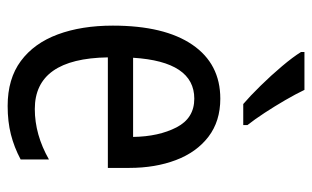

<svg xmlns="http://www.w3.org/2000/svg" viewBox="-177 -629 816 502"><g transform="rotate(90 231.0 -378.0)"><path d="M238 -546Q297 -546 337.5 -515Q378 -484 398.5 -430Q419 -376 419 -308V-252H130Q133 -61 265 -61Q332 -61 397 -98V-24Q365 -7 331.5 1.5Q298 10 257 10Q186 10 139.5 -24.5Q93 -59 70 -121Q47 -183 47 -265Q47 -400 97 -473Q147 -546 238 -546ZM238 -478Q141 -478 131 -318H338Q337 -385 313 -431.5Q289 -478 238 -478ZM215 -766Q226 -743 242 -715.5Q258 -688 275 -662Q292 -636 307 -617V-606H252Q232 -623 204.5 -651Q177 -679 153 -707.5Q129 -736 116 -757V-766Z"/></g></svg>

Font: Noto Sans Myanmar Condensed
Style: Regular
Weight: 400
Width: 3
Designer: Monotype Design Team
Foundry: Monotype Imaging Inc.
Version: Version 2.107; ttfautohint (v1.8.4.7-5d5b)